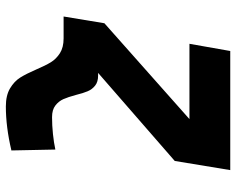

<svg xmlns="http://www.w3.org/2000/svg" viewBox="-94 -502 788 640"><g transform="rotate(90 300.0 -182.0)"><path d="M57.5 -136 377 -419.5H126L150 -555.5H547L516.5 -370.5L223 -115H232Q253 -115 265.5 -105Q278 -95 284.2 -80.2Q290.5 -65.5 296.5 -41Q303.5 -15 310.5 0.8Q317.5 16.5 331.8 27.5Q346 38.5 370.5 38.5Q398 38.5 426.8 35.5Q455.5 32.5 478.5 27.5L481.5 174Q403 192.5 335 192.5Q298 192.5 274.5 178.5Q251 164.5 238.5 144.5Q226 124.5 211.5 91Q198.5 60.5 187.5 42.5Q176.5 24.5 157.2 12.2Q138 0 108 0H35Z"/></g></svg>

Font: JuliaMono ExtraBold
Style: Italic
Weight: 800
Italic angle: -9°
Monospace: yes
Designer: cormullion
Foundry: corm
Version: Version 0.057; ttfautohint (v1.8.4)